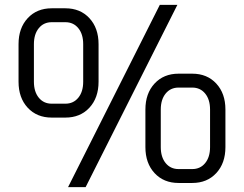

<svg xmlns="http://www.w3.org/2000/svg" viewBox="-20 -742 1000 787"><path d="M635 -722H707L331 25H259ZM56 -407V-561Q56 -627 93.5 -667.5Q131 -708 192 -708H248Q309 -708 346.5 -667.5Q384 -627 384 -561V-407Q384 -341 346.5 -300.5Q309 -260 248 -260H192Q131 -260 93.5 -300.5Q56 -341 56 -407ZM248 -317Q281 -317 301 -341.5Q321 -366 321 -407V-561Q321 -602 301 -626.5Q281 -651 248 -651H192Q159 -651 139 -626.5Q119 -602 119 -561V-407Q119 -366 139 -341.5Q159 -317 192 -317ZM576 -139V-293Q576 -359 613.5 -399.5Q651 -440 712 -440H768Q829 -440 866.5 -399.5Q904 -359 904 -293V-139Q904 -73 866.5 -32.5Q829 8 768 8H712Q651 8 613.5 -32.5Q576 -73 576 -139ZM768 -49Q801 -49 821 -73.5Q841 -98 841 -139V-293Q841 -334 821 -358.5Q801 -383 768 -383H712Q679 -383 659 -358.5Q639 -334 639 -293V-139Q639 -98 659 -73.5Q679 -49 712 -49Z"/></svg>

Font: Stavian Regular
Style: Regular
Weight: 400
Version: Version 1.000; ttfautohint (v1.6)